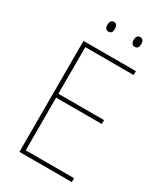

<svg xmlns="http://www.w3.org/2000/svg" viewBox="-217 -981 923 1070"><g transform="rotate(30 244.0 -445.5)"><path d="M164 -859C164 -842 171 -828 188 -828C207 -828 212 -841 212 -859C212 -876 207 -891 188 -891C171 -891 164 -875 164 -859ZM333 -859C333 -842 340 -828 357 -828C376 -828 382 -842 382 -859C382 -876 376 -891 357 -891C340 -891 333 -876 333 -859ZM431 0V-25H120V-364H414V-389H120V-689H431V-714H94V0Z"/></g></svg>

Font: Noto Sans Malayalam SemiCondensed Thin
Style: Regular
Weight: 100
Width: 4
Designer: Jelle Bosma - Monotype Design Team
Foundry: Monotype Imaging Inc.
Version: Version 2.104